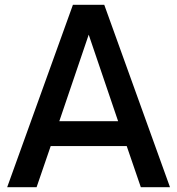

<svg xmlns="http://www.w3.org/2000/svg" viewBox="-20 -783 742 803"><path d="M133 0H10L285 -763H416L691 0H569L510 -172H192ZM351 -638 228 -276H474Z"/></svg>

Font: Open Sauce One Medium
Style: Regular
Weight: 500
Designer: Alfredo Marco Pradil
Foundry: Creative Sauce Fz LLC
Version: Version 1.477